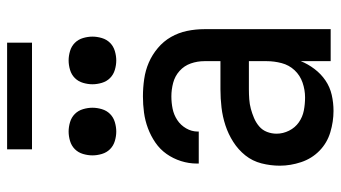

<svg xmlns="http://www.w3.org/2000/svg" viewBox="-229 -721 958 540"><g transform="rotate(-90 250.0 -451.0)"><path d="M208 8Q178 8 148 -1Q118 -10 96 -31.5Q74 -53 64 -83Q54 -113 54 -143Q54 -169 60.5 -194.5Q67 -220 83 -240Q99 -260 121 -274Q143 -288 167.5 -296Q192 -304 217.5 -307Q243 -310 269 -310H348V-355Q348 -375 341.5 -393.5Q335 -412 320.5 -425Q306 -438 287 -443Q268 -448 249 -448Q231 -448 214 -444.5Q197 -441 182.5 -431.5Q168 -422 159 -406.5Q150 -391 150 -374V-371H60V-376Q60 -399 67 -421Q74 -443 87 -461.5Q100 -480 119 -493Q138 -506 159.5 -514Q181 -522 203.5 -525Q226 -528 249 -528Q273 -528 297.5 -524.5Q322 -521 344 -511.5Q366 -502 385 -486Q404 -470 416 -449Q428 -428 433 -404Q438 -380 438 -355V0H348V-84Q340 -64 326 -45.5Q312 -27 293.5 -14.5Q275 -2 253 3Q231 8 208 8ZM246 -72Q267 -72 287.5 -79Q308 -86 322.5 -101.5Q337 -117 342.5 -138Q348 -159 348 -180V-230H269Q255 -230 241 -229Q227 -228 214 -224.5Q201 -221 188 -215.5Q175 -210 164.5 -201Q154 -192 149 -179Q144 -166 144 -152Q144 -134 152.5 -117Q161 -100 176 -89.5Q191 -79 209 -75.5Q227 -72 246 -72ZM350 -603Q337 -603 323.5 -607Q310 -611 300.5 -620.5Q291 -630 287 -643.5Q283 -657 283 -670Q283 -683 287 -696.5Q291 -710 300.5 -719.5Q310 -729 323.5 -733Q337 -737 350 -737Q363 -737 376.5 -733Q390 -729 399.5 -719.5Q409 -710 413 -696.5Q417 -683 417 -670Q417 -657 413 -643.5Q409 -630 399.5 -620.5Q390 -611 376.5 -607Q363 -603 350 -603ZM150 -603Q137 -603 123.5 -607Q110 -611 100.5 -620.5Q91 -630 87 -643.5Q83 -657 83 -670Q83 -683 87 -696.5Q91 -710 100.5 -719.5Q110 -729 123.5 -733Q137 -737 150 -737Q163 -737 176.5 -733Q190 -729 199.5 -719.5Q209 -710 213 -696.5Q217 -683 217 -670Q217 -657 213 -643.5Q209 -630 199.5 -620.5Q190 -611 176.5 -607Q163 -603 150 -603ZM100 -840V-910H400V-840Z"/></g></svg>

Font: Iosevka Term Curly Medium
Style: Regular
Weight: 500
Designer: Belleve Invis
Foundry: Belleve Invis
Version: Version 32.3.0